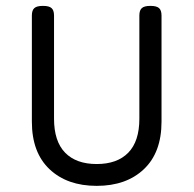

<svg xmlns="http://www.w3.org/2000/svg" viewBox="-20 -604 640 635"><path d="M477.1 -584.5Q457 -584.5 449 -577.1Q440.9 -569.8 440.9 -552.7V-211.4Q440.9 -136.7 404.3 -99.1Q367.7 -61.5 299.8 -61.5Q231.9 -61.5 195.3 -99.1Q158.7 -136.7 158.7 -211.4V-552.7Q158.7 -569.8 150.6 -577.1Q142.6 -584.5 122.6 -584.5H121.6Q101.6 -584.5 93.5 -577.1Q85.4 -569.8 85.4 -552.7V-201.7Q85.4 -99.6 143.8 -44.4Q202.1 10.7 299.8 10.7Q397.5 10.7 455.8 -44.4Q514.2 -99.6 514.2 -201.7V-552.7Q514.2 -569.8 506.1 -577.1Q498 -584.5 478 -584.5Z"/></svg>

Font: Courier Prime Code
Style: Regular
Weight: 400
Designer: Alan Dague-Greene
Foundry: Quote-Unquote Apps
Version: Version 3.18